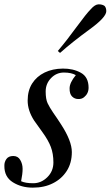

<svg xmlns="http://www.w3.org/2000/svg" viewBox="-37 -840 504 874"><path d="M118.2 -291.5Q88.9 -336.9 88.9 -382.3Q88.9 -427.7 109.4 -460Q129.9 -492.2 166 -509.8Q202.1 -527.3 249 -527.8Q295.9 -528.3 331.1 -508.8Q366.2 -489.3 366.2 -440.9Q366.2 -414.1 345.7 -397.5Q335 -388.7 319.3 -389.2Q302.7 -389.2 291 -400.9Q279.3 -412.6 279.8 -438Q279.8 -463.4 308.1 -498Q288.1 -509.8 253.9 -509.8Q219.7 -509.8 195.3 -484.4Q170.9 -459 170.9 -423.8Q170.9 -388.7 179.7 -370.1Q188.5 -351.6 205.1 -327.1Q221.7 -303.7 241.2 -273.4Q290 -198.2 290 -147.9Q290 -97.7 266.6 -61.5Q243.2 -25.4 204.1 -5.9Q165 14.2 112.3 14.2Q60.5 14.2 21.5 -10.3Q-17.6 -34.7 -17.1 -85Q-17.6 -102.5 -7.8 -116.2Q2 -129.9 23.4 -129.9Q44.9 -129.9 55.2 -111.8Q65.9 -93.8 65.9 -71.3Q65.9 -48.8 59.1 -15.1Q78.1 -5.9 114.3 -5.9Q150.4 -5.9 178.2 -33.2Q206.1 -60.5 206.1 -100.6Q206.1 -140.6 194.3 -171.4Q182.6 -202.1 156.2 -238.3Q129.9 -274.4 118.2 -291.5ZM439 -813Q446.8 -804.7 446.8 -789.1Q446.8 -761.2 370.1 -705.6Q293.5 -649.9 236.3 -599.1L226.1 -607.9Q267.6 -656.7 312 -717.8Q356.4 -778.3 376 -797.9Q395.5 -820.3 412.1 -820.3Q428.7 -820.3 439 -813Z"/></svg>

Font: PlayfairDisplay-Italic
Style: Italic
Weight: 400
Italic angle: -14°
Designer: Claus Eggers Sørensen
Foundry: Claus Eggers Sørensen
Version: Version 1.002;PS 001.002;hotconv 1.0.70;makeotf.lib2.5.58329